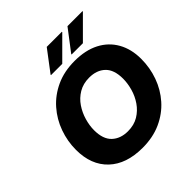

<svg xmlns="http://www.w3.org/2000/svg" viewBox="-243 -1112 1303 1303"><g transform="rotate(-45 409.0 -460.5)"><path d="M54 -298Q54 -381 82 -459Q110 -537 164 -598.5Q218 -660 296 -696Q374 -732 474 -732Q578 -732 651.5 -694Q725 -656 764.5 -586Q804 -516 804 -422Q804 -337 776 -259Q748 -181 694 -120Q640 -59 562 -23.5Q484 12 384 12Q228 12 141 -70.5Q54 -153 54 -298ZM235 -306Q235 -220 278.5 -179Q322 -138 393 -138Q452 -138 495 -164Q538 -190 566.5 -231.5Q595 -273 608.5 -321.5Q622 -370 622 -414Q622 -500 579 -541Q536 -582 464 -582Q406 -582 362.5 -556Q319 -530 291 -488.5Q263 -447 249 -398.5Q235 -350 235 -306ZM491 -777V-781L607 -933H751V-929L599 -777ZM293 -777V-781L408 -933H553V-929L401 -777Z"/></g></svg>

Font: Kufam
Style: Bold Italic
Weight: 700
Italic angle: -11°
Designer: Artur Schmal
Foundry: Original Type
Version: Version 1.301; ttfautohint (v1.8.3)